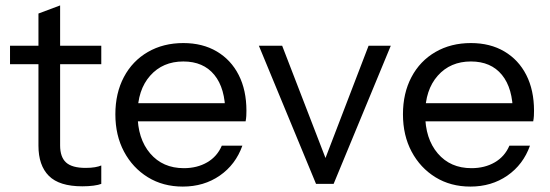

<svg xmlns="http://www.w3.org/2000/svg" viewBox="-20 -679 2032 709"><path d="M284 9Q199 9 160.5 -29.5Q122 -68 122 -141V-629L202 -659V-142Q202 -99 224 -79Q246 -59 296 -59Q316 -59 330.5 -61.5Q345 -64 354 -68V0Q344 4 325.5 6.5Q307 9 284 9ZM17 -442V-510H354V-442Z M655 10Q582 10 526 -24.5Q470 -59 438 -119Q406 -179 406 -257Q406 -335 437.5 -394.5Q469 -454 526 -487Q583 -520 657 -520Q728 -520 780.5 -489Q833 -458 861.5 -402Q890 -346 890 -270Q890 -260 889.5 -251Q889 -242 887 -231H466V-298H838L812 -261Q812 -353 771.5 -402.5Q731 -452 657 -452Q581 -452 534.5 -399.5Q488 -347 488 -258Q488 -167 534.5 -112.5Q581 -58 659 -58Q708 -58 745 -79.5Q782 -101 799 -141H875Q850 -71 791.5 -30.5Q733 10 655 10Z M1147 0 936 -510H1022L1198 -54H1166L1341 -510H1423L1212 0Z M1717 10Q1644 10 1588 -24.5Q1532 -59 1500 -119Q1468 -179 1468 -257Q1468 -335 1499.5 -394.5Q1531 -454 1588 -487Q1645 -520 1719 -520Q1790 -520 1842.5 -489Q1895 -458 1923.5 -402Q1952 -346 1952 -270Q1952 -260 1951.5 -251Q1951 -242 1949 -231H1528V-298H1900L1874 -261Q1874 -353 1833.5 -402.5Q1793 -452 1719 -452Q1643 -452 1596.5 -399.5Q1550 -347 1550 -258Q1550 -167 1596.5 -112.5Q1643 -58 1721 -58Q1770 -58 1807 -79.5Q1844 -101 1861 -141H1937Q1912 -71 1853.5 -30.5Q1795 10 1717 10Z"/></svg>

Font: Instrument Sans
Style: Regular
Weight: 400
Designer: Rodrigo Fuenzalida
Foundry: fragTYPE
Version: Version 1.000;gftools[0.9.28]